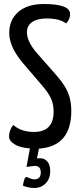

<svg xmlns="http://www.w3.org/2000/svg" viewBox="-20 -730 398 956"><path d="M335 -178Q335 -1 174 10L164 59Q165 58 181 58Q201 58 215.5 74Q230 90 230 122Q230 160 207.5 183Q185 206 150 206Q136 206 122 203Q108 200 101 197L94 194Q100 159 107 153Q112 150 116.5 152.5Q121 155 131.5 159Q142 163 151 163Q183 163 183 129Q183 96 153 96L112 101L129 9Q78 5 51.5 -12Q25 -29 25 -50Q25 -81 46 -108Q85 -73 149 -73Q247 -73 247 -175Q247 -210 234.5 -238.5Q222 -267 189 -305L89 -422Q26 -499 26 -566Q26 -631 71 -670.5Q116 -710 198 -710Q329 -710 329 -660Q329 -634 309 -613Q279 -638 211 -638Q166 -638 140 -620Q114 -602 114 -569Q114 -525 160 -470L268 -347Q306 -302 320.5 -264Q335 -226 335 -178Z"/></svg>

Font: Yanone Kaffeesatz
Style: Regular
Weight: 400
Designer: Yanone (Cyrillic: Daniel Pouzeot)
Foundry: Yanone
Version: Version 1.003;PS 001.003;hotconv 1.0.88;makeotf.lib2.5.64775